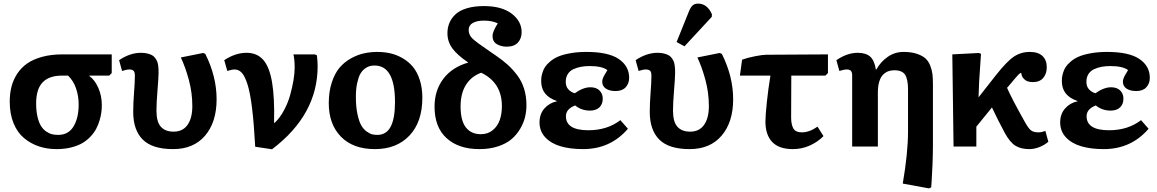

<svg xmlns="http://www.w3.org/2000/svg" viewBox="-20 -816 6444 1069"><path d="M294.9 14.2Q241.7 14.2 196 -1.2Q150.4 -16.6 113.5 -47.4Q76.7 -78.1 55.4 -130.1Q34.2 -182.1 34.2 -250Q34.2 -294.9 43.9 -333.3Q53.7 -371.6 75.7 -405.3Q97.7 -439 131.1 -462.4Q164.6 -485.8 214.4 -499.5Q264.2 -513.2 327.1 -513.2H602.1V-409.2L587.9 -395H477.1V-393.1Q507.3 -371.6 527.1 -327.4Q546.9 -283.2 546.9 -230Q546.9 -210 544.2 -189.7Q541.5 -169.4 534.2 -144.8Q526.9 -120.1 515.1 -98.1Q503.4 -76.2 483.6 -55.2Q463.9 -34.2 438.5 -19.3Q413.1 -4.4 376.2 4.9Q339.4 14.2 294.9 14.2ZM303.2 -64.9Q361.3 -64.9 389.6 -112.3Q418 -159.7 418 -234.9Q418 -281.2 403.3 -324Q388.7 -366.7 358.9 -395H324.2Q253.4 -395 217.3 -357.4Q181.2 -319.8 181.2 -240.2Q181.2 -197.3 189 -165Q196.8 -132.8 208.7 -114Q220.7 -95.2 237.5 -83.7Q254.4 -72.3 270 -68.6Q285.6 -64.9 303.2 -64.9Z M943.8 14.2Q828.1 14.2 774.9 -38.8Q721.7 -91.8 721.7 -192.9Q721.7 -241.2 726.3 -300.3Q731 -359.4 731 -394Q731 -415 723.4 -422.1Q715.8 -429.2 699.7 -429.2Q685.1 -429.2 659.7 -420.9L643.1 -481Q703.6 -522 765.1 -522Q785.2 -522 800.8 -518.1Q816.4 -514.2 826.7 -508.5Q836.9 -502.9 844 -492.9Q851.1 -482.9 854.7 -474.6Q858.4 -466.3 860.4 -453.1Q862.3 -439.9 862.5 -431.4Q862.8 -422.9 862.8 -409.2Q862.8 -383.3 856.9 -313.2Q851.1 -243.2 851.1 -200.2Q851.1 -137.7 875.5 -110.4Q899.9 -83 946.8 -83Q997.6 -83 1024.2 -120.8Q1050.8 -158.7 1050.8 -225.1Q1050.8 -299.8 1031.5 -371.1Q1012.2 -442.4 986.8 -496.1L1110.8 -521L1123 -516.1Q1186 -390.1 1186 -263.2Q1186 -136.2 1122.1 -61Q1058.1 14.2 943.8 14.2Z M1494.6 15.1 1400.9 1Q1394 -127.9 1383.5 -213.4Q1373 -298.8 1358.2 -345.7Q1343.3 -392.6 1326.2 -410.9Q1309.1 -429.2 1285.6 -429.2Q1271 -429.2 1245.6 -420.9L1228.5 -481Q1290.5 -522 1352.5 -522Q1411.1 -522 1445.6 -482.9Q1480 -443.8 1494.6 -358.9Q1509.3 -273.9 1505.9 -131.8H1508.8Q1537.6 -158.2 1560.5 -200.7Q1583.5 -243.2 1595.7 -287.6Q1607.9 -332 1614.3 -370.8Q1620.6 -409.7 1620.6 -439Q1620.6 -482.4 1613.8 -513.2H1732.9L1744.6 -507.8Q1748.5 -473.6 1748.5 -446.8Q1748.5 -177.2 1494.6 15.1Z M2067.4 14.2Q1945.3 14.2 1877.9 -55.4Q1810.5 -125 1810.5 -241.2Q1810.5 -306.2 1827.4 -357.2Q1844.2 -408.2 1870.8 -439.5Q1897.5 -470.7 1934.1 -491Q1970.7 -511.2 2006.6 -519Q2042.5 -526.9 2081.5 -526.9Q2119.6 -526.9 2154.5 -518.8Q2189.5 -510.7 2222.2 -491.7Q2254.9 -472.7 2278.8 -444.1Q2302.7 -415.5 2317.1 -371.3Q2331.5 -327.1 2331.5 -272Q2331.5 -137.2 2260 -61.5Q2188.5 14.2 2067.4 14.2ZM2080.6 -64.9Q2130.9 -64.9 2155 -110.4Q2179.2 -155.8 2179.2 -248Q2179.2 -451.2 2065.4 -451.2Q2050.8 -451.2 2038.1 -447.8Q2025.4 -444.3 2010.7 -433.3Q1996.1 -422.4 1985.8 -404.1Q1975.6 -385.7 1968.5 -353Q1961.4 -320.3 1961.4 -276.9Q1961.4 -221.7 1970.2 -180.7Q1979 -139.6 1991.2 -118.2Q2003.4 -96.7 2021.2 -84Q2039.1 -71.3 2052.2 -68.1Q2065.4 -64.9 2080.6 -64.9Z M2649.4 14.2Q2533.2 14.2 2466.3 -46.9Q2399.4 -107.9 2399.4 -222.2Q2399.4 -312 2448.2 -377Q2497.1 -441.9 2587.4 -467.8Q2526.4 -508.8 2498.8 -546.4Q2471.2 -584 2471.2 -630.9Q2471.2 -662.1 2482.2 -688.5Q2493.2 -714.8 2516.1 -736.3Q2539.1 -757.8 2579.6 -770Q2620.1 -782.2 2674.3 -782.2Q2773.4 -782.2 2828.9 -740Q2884.3 -697.8 2884.3 -637.2Q2884.3 -601.6 2863.5 -578.9Q2842.8 -556.2 2801.3 -556.2Q2770 -556.2 2746.1 -570.3Q2722.2 -584.5 2722.2 -616.2Q2722.2 -639.2 2751.5 -686Q2720.2 -701.2 2674.3 -701.2Q2635.3 -701.2 2612.3 -688.2Q2589.4 -675.3 2589.4 -648.9Q2589.4 -621.6 2611.1 -600.8Q2632.8 -580.1 2710 -527.8Q2716.3 -523.4 2719.7 -521Q2723.1 -518.6 2728.8 -514.9Q2734.4 -511.2 2739.3 -507.8Q2778.3 -481 2805.9 -456.3Q2833.5 -431.6 2859.1 -397.9Q2884.8 -364.3 2897.9 -322.3Q2911.1 -280.3 2911.1 -230Q2911.1 -196.8 2903.3 -164.3Q2895.5 -131.8 2876.2 -98.9Q2856.9 -65.9 2828.1 -41.3Q2799.3 -16.6 2753.2 -1.2Q2707 14.2 2649.4 14.2ZM2657.2 -68.8Q2696.8 -68.8 2724.1 -91.8Q2751.5 -114.7 2762.9 -148.9Q2774.4 -183.1 2774.4 -225.1Q2774.4 -355.5 2659.2 -411.1Q2605 -391.6 2574.7 -344.2Q2544.4 -296.9 2544.4 -223.1Q2544.4 -144 2574 -106.4Q2603.5 -68.8 2657.2 -68.8Z M3226.1 14.2Q3154.8 14.2 3101.3 -1.5Q3047.9 -17.1 3015.9 -51.3Q2983.9 -85.4 2983.9 -134.8Q2983.9 -181.2 3011.2 -212.2Q3038.6 -243.2 3080.1 -252V-253.9Q2993.2 -282.7 2993.2 -363.8Q2993.2 -374 2993.9 -383.1Q2994.6 -392.1 2999.8 -409.9Q3004.9 -427.7 3013.9 -441.9Q3022.9 -456.1 3042 -472.7Q3061 -489.3 3086.7 -500.5Q3112.3 -511.7 3153.3 -519.3Q3194.3 -526.9 3245.1 -526.9Q3367.2 -526.9 3425 -487.5Q3482.9 -448.2 3482.9 -382.8Q3482.9 -351.1 3463.6 -330.1Q3444.3 -309.1 3407.7 -309.1Q3373 -309.1 3353 -322.8Q3333 -336.4 3333 -361.8Q3333 -369.1 3335.9 -377.7Q3338.9 -386.2 3341.6 -391.4Q3344.2 -396.5 3351.8 -408.7Q3359.4 -420.9 3361.8 -425.8Q3331.5 -448.2 3263.2 -448.2Q3236.8 -448.2 3214.6 -444.1Q3192.4 -439.9 3172.4 -430.7Q3152.3 -421.4 3141.1 -403.3Q3129.9 -385.3 3129.9 -359.9Q3129.9 -334 3144.8 -318.1Q3159.7 -302.2 3180.2 -296.9Q3227.1 -330.1 3267.1 -330.1Q3300.3 -330.1 3318.1 -312Q3335.9 -293.9 3335.9 -267.1Q3335.9 -235.8 3317.1 -218Q3298.3 -200.2 3265.1 -200.2Q3217.3 -200.2 3182.1 -229Q3130.9 -209 3130.9 -168.9Q3130.9 -90.8 3255.9 -90.8Q3360.8 -90.8 3434.1 -147L3476.1 -99.1Q3378.9 14.2 3226.1 14.2Z M3791 -558.1 3747.1 -582 3815.9 -752.9Q3825.2 -775.4 3836.2 -785.6Q3847.2 -795.9 3866.7 -795.9Q3917.5 -795.9 3943.8 -736.8L3942.9 -722.2ZM3819.8 14.2Q3704.1 14.2 3650.9 -38.8Q3597.7 -91.8 3597.7 -192.9Q3597.7 -241.2 3602.3 -300.3Q3606.9 -359.4 3606.9 -394Q3606.9 -415 3599.4 -422.1Q3591.8 -429.2 3575.7 -429.2Q3561 -429.2 3535.6 -420.9L3519 -481Q3579.6 -522 3641.1 -522Q3661.1 -522 3676.8 -518.1Q3692.4 -514.2 3702.6 -508.5Q3712.9 -502.9 3720 -492.9Q3727.1 -482.9 3730.7 -474.6Q3734.4 -466.3 3736.3 -453.1Q3738.3 -439.9 3738.5 -431.4Q3738.8 -422.9 3738.8 -409.2Q3738.8 -383.3 3732.9 -313.2Q3727.1 -243.2 3727.1 -200.2Q3727.1 -137.7 3751.5 -110.4Q3775.9 -83 3822.8 -83Q3873.5 -83 3900.1 -120.8Q3926.8 -158.7 3926.8 -225.1Q3926.8 -299.8 3907.5 -371.1Q3888.2 -442.4 3862.8 -496.1L3986.8 -521L3999 -516.1Q4062 -390.1 4062 -263.2Q4062 -136.2 3998 -61Q3934.1 14.2 3819.8 14.2Z M4394.5 14.2Q4316.9 14.2 4279.3 -25.6Q4241.7 -65.4 4241.7 -139.2Q4241.7 -172.9 4249.5 -246.8Q4257.3 -320.8 4269.5 -395H4099.6L4111.8 -483.9Q4145.5 -495.6 4186.3 -503.4Q4227.1 -511.2 4246.6 -511.2L4589.8 -513.2V-409.2L4575.7 -395H4385.7Q4384.8 -314.9 4384.8 -162.1Q4384.8 -122.6 4397.2 -100.8Q4409.7 -79.1 4444.8 -79.1Q4486.3 -79.1 4531.7 -110.8L4564.9 -58.1Q4532.2 -24.9 4488 -5.4Q4443.8 14.2 4394.5 14.2Z M5152.3 232.9 5006.3 206.1Q5035.6 35.2 5035.6 -84V-318.8Q5035.6 -373.5 5019.8 -399.2Q5003.9 -424.8 4958.5 -424.8Q4940.4 -424.8 4925.5 -419.2Q4910.6 -413.6 4897 -400.4Q4883.3 -387.2 4875.5 -361.8Q4867.7 -336.4 4867.7 -300.8V0H4724.6V-395Q4724.6 -415 4717 -422.1Q4709.5 -429.2 4695.3 -429.2Q4678.7 -429.2 4653.3 -420.9L4636.7 -481Q4696.8 -522 4755.4 -522Q4802.2 -522 4825.7 -500Q4849.1 -478 4856.4 -429.2H4859.4Q4883.3 -472.2 4922.6 -499.5Q4961.9 -526.9 5010.7 -526.9Q5053.7 -526.9 5084.5 -516.6Q5115.2 -506.3 5132.3 -491Q5149.4 -475.6 5159.2 -450.7Q5168.9 -425.8 5171.6 -402.8Q5174.3 -379.9 5174.3 -348.1V-14.2Q5174.3 40.5 5171.9 100.8Q5169.4 161.1 5167 194.3L5164.6 227.1Z M5710.9 14.2Q5664.6 14.2 5634 -4.4Q5603.5 -22.9 5574.2 -76.2Q5532.2 -154.8 5502.9 -217.8L5416 -110.8V0H5289.1L5282.2 -513.2L5430.2 -521L5441.9 -516.1Q5440.9 -497.6 5437.5 -451.2Q5434.1 -404.8 5431.6 -361.6Q5429.2 -318.4 5428.2 -273.9L5523.9 -396Q5585.9 -474.6 5625 -500.7Q5664.1 -526.9 5713.9 -526.9Q5760.3 -526.9 5784.2 -504.2Q5808.1 -481.4 5808.1 -441.9Q5808.1 -406.2 5788.8 -382.6Q5769.5 -358.9 5730 -358.9Q5715.3 -358.9 5702.4 -363Q5689.5 -367.2 5678.5 -379.4Q5667.5 -391.6 5666 -410.2Q5660.2 -410.6 5648.7 -398.7Q5637.2 -386.7 5594.2 -335L5586.9 -327.1Q5613.3 -266.6 5686 -137.2Q5705.6 -101.6 5720 -90.3Q5734.4 -79.1 5761.2 -79.1Q5779.3 -79.1 5800.3 -86.9L5816.9 -26.9Q5797.4 -9.3 5768.3 2.4Q5739.3 14.2 5710.9 14.2Z M6125 14.2Q6053.7 14.2 6000.2 -1.5Q5946.8 -17.1 5914.8 -51.3Q5882.8 -85.4 5882.8 -134.8Q5882.8 -181.2 5910.2 -212.2Q5937.5 -243.2 5979 -252V-253.9Q5892.1 -282.7 5892.1 -363.8Q5892.1 -374 5892.8 -383.1Q5893.6 -392.1 5898.7 -409.9Q5903.8 -427.7 5912.8 -441.9Q5921.9 -456.1 5940.9 -472.7Q5960 -489.3 5985.6 -500.5Q6011.2 -511.7 6052.2 -519.3Q6093.3 -526.9 6144 -526.9Q6266.1 -526.9 6324 -487.5Q6381.8 -448.2 6381.8 -382.8Q6381.8 -351.1 6362.5 -330.1Q6343.3 -309.1 6306.6 -309.1Q6272 -309.1 6252 -322.8Q6231.9 -336.4 6231.9 -361.8Q6231.9 -369.1 6234.9 -377.7Q6237.8 -386.2 6240.5 -391.4Q6243.2 -396.5 6250.7 -408.7Q6258.3 -420.9 6260.7 -425.8Q6230.5 -448.2 6162.1 -448.2Q6135.7 -448.2 6113.5 -444.1Q6091.3 -439.9 6071.3 -430.7Q6051.3 -421.4 6040 -403.3Q6028.8 -385.3 6028.8 -359.9Q6028.8 -334 6043.7 -318.1Q6058.6 -302.2 6079.1 -296.9Q6126 -330.1 6166 -330.1Q6199.2 -330.1 6217 -312Q6234.9 -293.9 6234.9 -267.1Q6234.9 -235.8 6216.1 -218Q6197.3 -200.2 6164.1 -200.2Q6116.2 -200.2 6081.1 -229Q6029.8 -209 6029.8 -168.9Q6029.8 -90.8 6154.8 -90.8Q6259.8 -90.8 6333 -147L6375 -99.1Q6277.8 14.2 6125 14.2Z"/></svg>

Font: Literata Book
Style: Bold
Weight: 700
Designer: Latin by Veronika Burian and Jose Scaglione. Greek by Irene Vlachou. Cyrillic by Vera Evstafieva
Foundry: TypeTogether
Version: Version 2.003;PS 002.003;hotconv 1.0.88;makeotf.lib2.5.64775